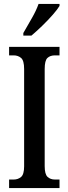

<svg xmlns="http://www.w3.org/2000/svg" viewBox="-20 -951 346 971"><path d="M26 0V-43H49Q71 -43 86.5 -56Q102 -69 102 -110V-602Q102 -645 86.5 -658Q71 -671 49 -671H26V-714H281V-671H258Q234 -671 220 -658Q206 -645 206 -602V-111Q206 -70 220.5 -56.5Q235 -43 258 -43H281V0ZM98 -784Q119 -821 141 -859Q163 -897 175 -931H281V-921Q271 -904 247 -876.5Q223 -849 193.5 -820.5Q164 -792 139 -771H98Z"/></svg>

Font: Noto Serif Lao ExtraCondensed Medium
Style: Regular
Weight: 500
Width: 2
Designer: Monotype Design Team
Foundry: Monotype Imaging Inc.
Version: Version 2.003; ttfautohint (v1.8.4.7-5d5b)